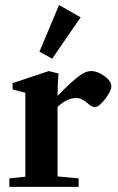

<svg xmlns="http://www.w3.org/2000/svg" viewBox="-20 -731 460 751"><path d="M184.1 -501.5 134.3 -528.8 210.9 -711.4 295.4 -663.1ZM16.6 0V-33.2L79.1 -40V-368.2L29.3 -380.9V-405.8L170.9 -453.1L209 -443.4Q205.1 -401.9 205.1 -356Q259.8 -412.6 292.5 -436Q315.4 -453.1 336.4 -453.1Q361.3 -453.1 388.4 -433.6Q415.5 -414.1 415.5 -393.1Q415.5 -376 391.4 -344Q367.2 -312 350.6 -312Q340.3 -312 326.2 -324.2Q300.3 -347.7 278.3 -347.7Q242.7 -347.7 205.1 -313V-41L287.6 -33.2V0Z"/></svg>

Font: Elstob 10pt
Style: Bold
Weight: 700
Designer: Peter S. Baker
Version: Version 1.015